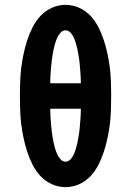

<svg xmlns="http://www.w3.org/2000/svg" viewBox="-20 -763 540 791"><path d="M250 8Q221 8 194 -4Q167 -16 147 -37.5Q127 -59 114 -85Q101 -111 92 -138.5Q83 -166 77 -194.5Q71 -223 67.5 -251.5Q64 -280 63 -309Q62 -338 62 -368Q62 -397 63 -426Q64 -455 67.5 -483.5Q71 -512 77 -540.5Q83 -569 92 -596.5Q101 -624 114 -650Q127 -676 147 -697.5Q167 -719 194 -731Q221 -743 250 -743Q279 -743 306 -731Q333 -719 353 -697.5Q373 -676 386 -650Q399 -624 408 -596.5Q417 -569 423 -540.5Q429 -512 432.5 -483.5Q436 -455 437 -426Q438 -397 438 -368Q438 -338 437 -309Q436 -280 432.5 -251.5Q429 -223 423 -194.5Q417 -166 408 -138.5Q399 -111 386 -85Q373 -59 353 -37.5Q333 -16 306 -4Q279 8 250 8ZM187 -420H313Q313 -432 312.5 -444Q312 -456 311 -468Q310 -480 309 -492Q308 -504 306.5 -515.5Q305 -527 303 -539Q301 -551 298.5 -562.5Q296 -574 292.5 -585.5Q289 -597 284 -608Q279 -619 270.5 -628.5Q262 -638 250 -638Q238 -638 229.5 -628.5Q221 -619 216 -608Q211 -597 207.5 -585.5Q204 -574 201.5 -562.5Q199 -551 197 -539Q195 -527 193.5 -515.5Q192 -504 191 -492Q190 -480 189 -468Q188 -456 187.5 -444Q187 -432 187 -420ZM250 -97Q262 -97 270.5 -106.5Q279 -116 284 -127Q289 -138 292.5 -149.5Q296 -161 298.5 -172.5Q301 -184 303 -196Q305 -208 306.5 -219.5Q308 -231 309 -243Q310 -255 311 -267Q312 -279 312.5 -291Q313 -303 313 -315H187Q187 -303 187.5 -291Q188 -279 189 -267Q190 -255 191 -243Q192 -231 193.5 -219.5Q195 -208 197 -196Q199 -184 201.5 -172.5Q204 -161 207.5 -149.5Q211 -138 216 -127Q221 -116 229.5 -106.5Q238 -97 250 -97Z"/></svg>

Font: Iosevka Curly Slab Extrabold
Style: Regular
Weight: 800
Monospace: yes
Designer: Belleve Invis
Foundry: Belleve Invis
Version: Version 22.1.2; ttfautohint (v1.8.4)